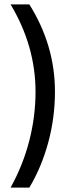

<svg xmlns="http://www.w3.org/2000/svg" viewBox="-20 -755 342 870"><path d="M141 -339Q141 -546 28 -735H113Q229 -550 229 -340Q229 -221 198.5 -109Q168 3 113 95H28Q84 -6 112.5 -116.5Q141 -227 141 -339Z"/></svg>

Font: Museo Sans Medium
Style: Regular
Weight: 500
Designer: Jos Buivenga
Foundry: Jos Buivenga & Rosetta Type Foundry (extension, remastering)
Version: Version 3.600;PS 1.000;hotconv 1.0.88;makeotf.lib2.5.647800;